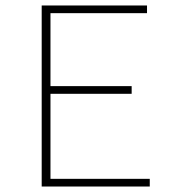

<svg xmlns="http://www.w3.org/2000/svg" viewBox="-20 -680 640 700"><path d="M132 0V-660H516V-632H164V-366H460V-338H164V-28H526V0Z"/></svg>

Font: Source Code Pro ExtraLight
Style: Regular
Weight: 200
Monospace: yes
Designer: Paul D. Hunt, Teo Tuominen
Foundry: Adobe
Version: Version 1.026;hotconv 1.1.0;makeotfexe 2.6.0